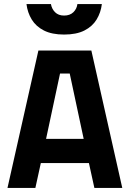

<svg xmlns="http://www.w3.org/2000/svg" viewBox="-20 -930 642 950"><path d="M17 0 170 -680H432L585 0H447L420 -123H182L155 0ZM208 -243H394L325 -566H277ZM297 -759Q237 -759 197.5 -779Q158 -799 137 -833.5Q116 -868 111 -910H232Q236 -886 252.5 -869.5Q269 -853 297 -853Q326 -853 343 -869.5Q360 -886 363 -910H484Q479 -868 458 -833.5Q437 -799 397.5 -779Q358 -759 297 -759Z"/></svg>

Font: Titillium Web
Style: Bold
Weight: 700
Designer: Mohamed Gaber, Accademia di Belle Arti di Urbino
Foundry: Kief Type Foundry, Accademia di Belle Arti di Urbino
Version: Version 3.000